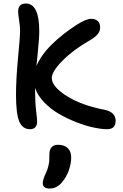

<svg xmlns="http://www.w3.org/2000/svg" viewBox="-20 -693 706 1101"><path d="M152.8 47.9Q108.4 47.9 90.1 2.7Q71.8 -42.5 71.8 -149.9Q71.8 -238.8 83.5 -362.5Q95.2 -486.3 95.2 -508.8Q95.2 -543 89.6 -577.4Q84 -611.8 84 -626Q84 -672.9 127.9 -672.9Q205.1 -672.9 205.1 -515.1Q205.1 -491.2 202.9 -461.7Q200.7 -432.1 195.8 -382.8Q190.9 -333.5 189 -314Q214.8 -377 276.9 -438Q338.9 -499 419.9 -550.8Q473.1 -585 502.9 -585Q526.4 -585 540.3 -572.5Q554.2 -560.1 554.2 -536.1Q554.2 -513.7 539.3 -496.1Q524.4 -478.5 492.2 -460Q398.4 -406.2 337.6 -344.2Q276.9 -282.2 276.9 -246.1Q276.9 -197.3 361.1 -143.3Q445.3 -89.4 581.1 -63Q643.1 -49.8 643.1 0Q643.1 47.9 594.2 47.9Q561 47.9 514.9 37.8Q468.8 27.8 416.5 7.3Q364.3 -13.2 317.1 -40.5Q270 -67.9 232.7 -106.9Q195.3 -146 181.2 -189V-174.8Q181.2 -106.4 187 -58.8Q192.9 -11.2 192.9 4.9Q192.9 25.4 182.4 36.6Q171.9 47.9 152.8 47.9ZM264.2 388.2Q225.1 388.2 225.1 356.9Q225.1 337.9 242.2 301.8Q252 281.7 256.8 261.5Q261.7 241.2 262.5 229Q263.2 216.8 263.2 193.8Q263.2 137.2 313 137.2Q348.1 137.2 368.2 156Q388.2 174.8 388.2 210Q388.2 245.6 374.5 284.2Q360.8 322.8 335 353Q305.2 388.2 264.2 388.2Z"/></svg>

Font: Shantell Sans Irregular Bouncy
Style: Regular
Weight: 500
Designer: Stephen Nixon, Anya Danilova, Shantell Martin
Foundry: Arrow Type
Version: Version 1.006;[9816181b4]